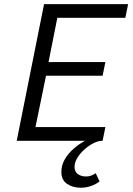

<svg xmlns="http://www.w3.org/2000/svg" viewBox="-20 -676 640 922"><path d="M367.3 225.5Q330.1 225.5 302.4 207.1Q274.7 188.8 274.7 149.8Q274.7 116.7 291.6 88.2Q308.5 59.7 334.7 37.1Q360.9 14.5 388.7 0H60.3L191.6 -656.3H595.3L581.9 -590.6H255.3L213.1 -378H486.1L472.7 -312.2H201L150.3 -65.7H486.1L472.7 0H470.7Q452.5 0 429.8 11.2Q407.2 22.3 386.2 40.9Q365.3 59.4 351.6 81.8Q338 104.2 338 125.6Q338 148.8 354.1 160.2Q370.2 171.5 393.2 171.5Q406.8 171.5 417.8 167.3Q428.7 163.1 439.6 155.9L458.2 195.3Q441.2 208.7 417.1 217.1Q393.1 225.5 367.3 225.5Z"/></svg>

Font: SourceCodeVF
Style: Italic
Weight: 200
Italic angle: -11°
Monospace: yes
Designer: Paul D. Hunt, Teo Tuominen
Foundry: Adobe
Version: Version 1.026;hotconv 1.1.0;makeotfexe 2.6.0